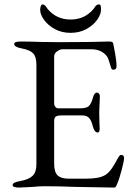

<svg xmlns="http://www.w3.org/2000/svg" viewBox="-20 -840 604 865"><path d="M37 0ZM37 -6Q37 -13 45 -17Q53 -21 70 -24Q109 -31 126.5 -47.5Q144 -64 144 -99V-549Q144 -584 129.5 -599.5Q115 -615 77 -622Q44 -628 44 -642Q44 -653 73 -653Q111 -653 165 -651L250 -650L387 -651L472 -653Q489 -653 490 -644Q492 -636 498.5 -600Q505 -564 505 -541Q505 -526 491 -526Q486 -526 484 -528Q482 -530 480 -536Q478 -541 472 -562Q466 -583 458 -591Q434 -618 391 -618H260Q250 -618 237 -608.5Q224 -599 224 -586V-374Q224 -365 229.5 -358.5Q235 -352 242 -352H341Q369 -352 380 -362Q391 -372 399 -401Q405 -423 417 -423Q421 -423 425.5 -418.5Q430 -414 430 -407L429 -381L427 -337L428 -284L429 -260Q429 -243 420 -243Q405 -243 397 -275Q391 -299 380.5 -309.5Q370 -320 351 -320H258Q239 -320 231.5 -315Q224 -310 224 -294V-102Q224 -65 239.5 -50Q255 -35 290 -35H364Q397 -35 418.5 -39Q440 -43 455 -52Q470 -62 482.5 -79.5Q495 -97 512 -129Q519 -142 526 -142Q539 -142 539 -128Q539 -115 528 -73.5Q517 -32 508 -12Q507 -10 505 -5Q503 0 500.5 2.5Q498 5 494 5Q474 5 318 2Q249 -1 181 -1Q153 -1 129 2Q78 5 66 5Q37 5 37 -6ZM161 -796Q161 -806 164 -813Q167 -820 171 -820Q180 -820 187 -810.5Q194 -801 195 -799Q235 -752 298 -752Q361 -752 401 -799Q402 -801 409 -810.5Q416 -820 425 -820Q432 -820 433.5 -814.5Q435 -809 435 -796Q435 -775 417.5 -750.5Q400 -726 369 -709Q338 -692 298 -692Q258 -692 227 -709Q196 -726 178.5 -750.5Q161 -775 161 -796Z"/></svg>

Font: EB Garamond
Style: Regular
Weight: 400
Designer: Georg Duffner and Octavio Pardo
Foundry: Georg Duffner
Version: Version 1.000; ttfautohint (v1.6)